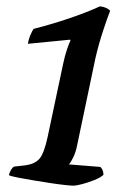

<svg xmlns="http://www.w3.org/2000/svg" viewBox="-20 -585 427 605"><path d="M210 0Q204 0 185 -2Q166 -4 139.5 -8Q113 -12 86.5 -16.5Q60 -21 38.5 -25Q17 -29 8 -33Q10 -41 14 -48.5Q18 -56 24 -60L59 -64Q90 -68 104.5 -85Q119 -102 130 -153L179 -384Q184 -408 191 -429Q198 -450 202 -457L201 -460L68 -447Q70 -461 76 -475Q82 -489 86 -494Q141 -508 196 -526.5Q251 -545 295 -565Q306 -564 314.5 -560Q323 -556 327 -551Q318 -528 304.5 -487Q291 -446 281 -403L223 -127Q219 -106 211 -89.5Q203 -73 197 -67L296 -59Q300 -56 303 -49.5Q306 -43 306 -34Q296 -25 277 -17.5Q258 -10 239.5 -5Q221 0 210 0Z"/></svg>

Font: Texturina 12pt SemiBold
Style: Italic
Weight: 600
Italic angle: -11°
Version: Version 1.002